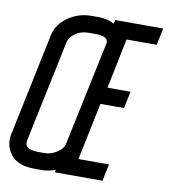

<svg xmlns="http://www.w3.org/2000/svg" viewBox="-86 -751 719 818"><g transform="rotate(10 273.0 -342.0)"><path d="M274.9 -610.4H243.2Q210.4 -610.4 187 -593Q163.6 -575.7 159.2 -556.6L68.8 -126Q65.4 -112.3 65.4 -104Q65.4 -94.2 71.3 -87.6Q77.1 -81.1 86.4 -78.1Q95.7 -75.2 103 -74.2Q110.4 -73.2 117.2 -73.2H148.9Q175.3 -73.2 200.7 -89.1Q226.1 -105 231.4 -125L327.1 -578.6Q327.6 -580.6 327.6 -584Q327.6 -610.4 274.9 -610.4ZM117.2 0Q82 0 56.2 -10Q30.3 -20 17.1 -36.6Q3.9 -53.2 -2 -69.8Q-7.8 -86.4 -7.8 -104Q-7.8 -113.3 -5.4 -126.5L87.9 -572.3Q98.6 -621.6 144 -652.6Q189.5 -683.6 243.2 -683.6H274.9Q312.5 -683.6 343.3 -667.5L346.7 -683.6H554.2L539.1 -610.4H408.7L364.3 -394H463.9L448.7 -320.8H346.7L295.4 -73.2H427.2L412.1 0H205.6L208 -11.2Q179.7 0 148.9 0Z"/></g></svg>

Font: Anka/Coder Condensed
Style: Italic
Weight: 400
Width: 4
Italic angle: -12°
Monospace: yes
Version: Version 001.100